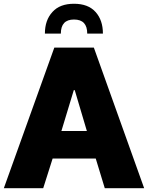

<svg xmlns="http://www.w3.org/2000/svg" viewBox="-25 -985 774 1005"><path d="M362.3 -965.3C313 -965.3 275.4 -951.2 249.5 -922.4C223.1 -893.6 210 -856 210 -809.1H293.5C293.5 -858.4 316.4 -882.8 362.3 -882.8C408.7 -882.8 431.6 -858.4 431.6 -809.1H513.7C513.7 -856 501 -893.6 475.1 -922.4C449.2 -951.2 411.6 -965.3 362.3 -965.3ZM476.1 -155.3 523.4 0H729.5L466.3 -735.8H259.3L-4.9 0H201.2L250.5 -155.3ZM366.2 -513.2 429.7 -299.3H296.4L361.3 -513.2Z"/></svg>

Font: Estedad Black
Style: Regular
Weight: 900
Designer: Amin Abedi
Version: Version 7.3